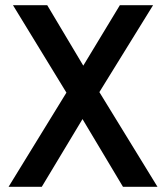

<svg xmlns="http://www.w3.org/2000/svg" viewBox="-20 -720 640 740"><path d="M13 0 236 -363 30 -700H162L301 -467L442 -700H570L363 -365L587 0H454L298 -261L141 0Z"/></svg>

Font: Red Hat Mono Medium
Style: Regular
Weight: 500
Monospace: yes
Designer: Pentagram, MCKL
Foundry: Pentagram, MCKL
Version: Version 1.023; ttfautohint (v1.8.3)